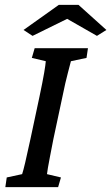

<svg xmlns="http://www.w3.org/2000/svg" viewBox="-20 -772 459 792"><path d="M2 0 7.8 -40 71.3 -53.7Q76.2 -68.4 84 -101.6Q91.8 -134.8 105.5 -198.2L142.6 -372.1Q156.2 -436.5 162.1 -471.2Q168 -505.9 168.9 -519.5L111.3 -533.2L123 -573.2H342.8L336.9 -533.2L272.5 -519.5Q269.5 -506.8 259.8 -470.7Q250 -434.6 237.3 -372.1L200.2 -198.2Q191.4 -153.3 186 -125Q180.7 -96.7 177.7 -80.1Q174.8 -63.5 173.8 -53.7L231.4 -40L219.7 0ZM418.9 -648.4 379.9 -624 229.5 -710H289.1L114.3 -624L77.1 -648.4L222.7 -752H303.7Z"/></svg>

Font: Crimson Pro Medium
Style: Italic
Weight: 500
Italic angle: -12°
Designer: Jacques Le Bailly
Foundry: Baron von Fonthausen
Version: Version 1.003